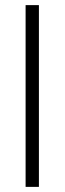

<svg xmlns="http://www.w3.org/2000/svg" viewBox="-20 -730 252 750"><path d="M80 0V-710H132V0Z"/></svg>

Font: Mukta ExtraLight
Style: Regular
Weight: 275
Designer: Girish Dalvi and Yashodeep Gholap
Foundry: Ek Type
Version: Version 2.538;PS 1.002;hotconv 16.6.51;makeotf.lib2.5.65220;